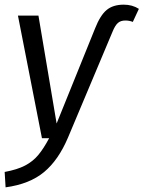

<svg xmlns="http://www.w3.org/2000/svg" viewBox="-29 -593 616 824"><path d="M-9 145Q45 135 78.5 117.5Q112 100 135 72.5Q158 45 182 0H151L48 -526H136L214 -63L379 -471Q401 -527 428.5 -550Q456 -573 502 -573Q539 -573 567 -555L541 -499Q526 -505 509 -505Q489 -505 477 -494.5Q465 -484 454 -457L263 -3Q222 94 160 145.5Q98 197 -5 211Z"/></svg>

Font: Fira Sans Book
Style: Italic
Weight: 350
Italic angle: -8°
Designer: bBox Type GmbH & Carrois Corporate GbR & Edenspiekermann AG
Foundry: bBox Type GmbH & Carrois Corporate GbR & Edenspiekermann AG
Version: Version 4.301